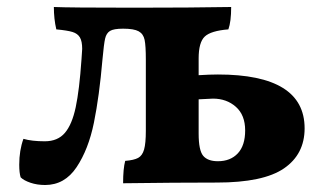

<svg xmlns="http://www.w3.org/2000/svg" viewBox="-20 -522 952 549"><path d="M851 -155Q851 -81 792 -40.5Q733 0 600 0Q482 0 332 2Q332 -40 338 -62Q363 -64 375 -70.5Q387 -77 392 -94.5Q397 -112 397 -148V-352Q397 -391 393.5 -408Q390 -425 376.5 -432.5Q363 -440 332 -440Q305 -440 294.5 -433.5Q284 -427 280.5 -411.5Q277 -396 273 -352Q264 -247 248.5 -171Q233 -95 199 -44Q165 7 109 7Q86 7 67 0.5Q48 -6 39 -15Q35 -28 35 -51Q35 -92 47 -125Q71 -118 108 -118Q145 -118 165.5 -142Q186 -166 196.5 -215.5Q207 -265 213 -352Q215 -376 215 -382Q215 -404 208.5 -415Q202 -426 187.5 -430.5Q173 -435 141 -438Q134 -468 134 -502Q177 -500 365 -500Q525 -500 641 -502Q641 -460 633 -438Q583 -434 565.5 -417.5Q548 -401 548 -355V-307Q580 -309 603 -309Q851 -309 851 -155ZM681 -149Q681 -193 654.5 -216.5Q628 -240 589 -240L548 -238V-140Q548 -92 561 -76.5Q574 -61 603 -61Q639 -61 660 -83.5Q681 -106 681 -149Z"/></svg>

Font: Vollkorn SC
Style: Bold
Weight: 700
Designer: Friedrich Althausen
Foundry: Friedrich Althausen
Version: Version 4.015